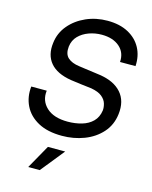

<svg xmlns="http://www.w3.org/2000/svg" viewBox="-137 -800 894 1127"><g transform="rotate(15 310.0 -236.0)"><path d="M289 11Q201 11 143.5 -20.5Q86 -52 60 -105Q34 -158 41 -222H135Q127 -160 171 -119Q215 -78 300 -78Q345 -78 385 -89.5Q425 -101 451 -127Q477 -153 483 -195Q485 -214 478.5 -236.5Q472 -259 450 -277Q428 -295 384 -303Q359 -306 320.5 -310.5Q282 -315 257 -319Q169 -333 129 -380.5Q89 -428 99 -503Q106 -564 145.5 -611Q185 -658 245 -684.5Q305 -711 375 -711Q449 -711 501 -683Q553 -655 579 -606.5Q605 -558 601 -496H507Q511 -554 471 -588.5Q431 -623 363 -623Q322 -623 285 -609.5Q248 -596 223 -570.5Q198 -545 193 -506Q188 -460 212 -438Q236 -416 282 -410Q295 -408 321 -404.5Q347 -401 372.5 -397.5Q398 -394 412 -392Q500 -379 544 -329Q588 -279 578 -198Q570 -131 528 -84Q486 -37 423 -13Q360 11 289 11ZM227 95H332L216 239H146Z"/></g></svg>

Font: Haskoy Medium
Style: Italic
Weight: 500
Designer: Ertekin Erdin
Foundry: Ertekin Erdin
Version: Version 2.000; ttfautohint (v1.8.4.7-5d5b)